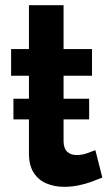

<svg xmlns="http://www.w3.org/2000/svg" viewBox="-20 -714 425 743"><path d="M32 -252V-332H325V-252ZM376 -27Q359 -20 335 -11Q311 -2 283.5 3.5Q256 9 228 9Q191 9 160 -4Q129 -17 110.5 -45.5Q92 -74 92 -120V-421H23V-524H92V-694H226V-524H336V-421H226V-165Q227 -138 241 -126Q255 -114 276 -114Q297 -114 317 -121Q337 -128 349 -133Z"/></svg>

Font: YasnoRaleway
Style: Bold
Weight: 700
Designer: Matt McInerney, Pablo Impallari, Rodrigo Fuenzalida
Foundry: Matt McInerney, Pablo Impallari, Rodrigo Fuenzalida
Version: Version 4.026